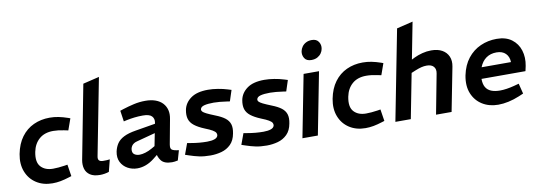

<svg xmlns="http://www.w3.org/2000/svg" viewBox="-59 -1153 4329 1544"><g transform="rotate(-10 2106.0 -381.0)"><path d="M269 8Q193 8 137.5 -28Q82 -64 57.5 -127Q33 -190 48 -270Q64 -352 104.5 -406.5Q145 -461 204.5 -488.5Q264 -516 336 -516Q373 -516 408 -509Q443 -502 484 -488L500 -482L467 -389L433 -396Q409 -401 387.5 -403.5Q366 -406 346 -406Q275 -406 231.5 -368Q188 -330 175 -265Q159 -183 194 -145Q229 -107 293 -107Q334 -107 388 -115L412 -119L427 -23L408 -17Q367 -4 334.5 2Q302 8 269 8Z M730 -4Q712 2 693 5Q674 8 657 8Q606 8 576.5 -11.5Q547 -31 537.5 -63.5Q528 -96 535 -135L651 -738L784 -770L663 -147Q657 -121 667 -110Q677 -99 701 -99Q716 -99 729 -99.5Q742 -100 755 -102Z M1292 2Q1279 5 1266.5 6.5Q1254 8 1245 8Q1181 8 1156 -25Q1131 -58 1129 -103L1124 -126L1164 -329Q1170 -361 1150.5 -382Q1131 -403 1078 -403Q1041 -403 1008 -399Q975 -395 946 -389L919 -383L906 -472L933 -481Q977 -495 1023 -505.5Q1069 -516 1118 -516Q1165 -516 1200.5 -503Q1236 -490 1258 -466Q1280 -442 1288 -409.5Q1296 -377 1288 -337L1251 -137Q1245 -104 1258.5 -93.5Q1272 -83 1315 -78ZM962 8Q919 8 883 -12Q847 -32 828.5 -68.5Q810 -105 820 -155Q828 -191 846.5 -218.5Q865 -246 902.5 -265Q940 -284 1003 -294L1182 -324L1167 -252L998 -207Q981 -203 969.5 -195.5Q958 -188 951.5 -178Q945 -168 942 -155Q937 -124 954 -110.5Q971 -97 999 -97Q1019 -97 1046 -105Q1073 -113 1101 -129L1148 -156L1159 -91L1100 -44Q1067 -18 1032 -5Q997 8 962 8Z M1559 8Q1507 8 1467.5 -0.5Q1428 -9 1390 -22L1357 -33L1390 -123L1419 -118Q1453 -112 1486 -109Q1519 -106 1551 -106Q1588 -106 1612 -114.5Q1636 -123 1640 -142Q1642 -153 1636 -163.5Q1630 -174 1610 -186Q1590 -198 1549 -214Q1498 -235 1468 -258.5Q1438 -282 1428.5 -313Q1419 -344 1427 -387Q1438 -443 1488 -479.5Q1538 -516 1629 -516Q1667 -516 1709.5 -509Q1752 -502 1787 -491L1816 -482L1787 -393L1768 -396Q1733 -401 1706 -403.5Q1679 -406 1657 -406Q1608 -406 1579.5 -398.5Q1551 -391 1547 -372Q1545 -361 1553 -352Q1561 -343 1584 -331.5Q1607 -320 1652 -302Q1701 -283 1729 -261.5Q1757 -240 1766.5 -210Q1776 -180 1767 -135Q1757 -79 1725 -47.5Q1693 -16 1649 -4Q1605 8 1559 8Z M2019 8Q1967 8 1927.5 -0.5Q1888 -9 1850 -22L1817 -33L1850 -123L1879 -118Q1913 -112 1946 -109Q1979 -106 2011 -106Q2048 -106 2072 -114.5Q2096 -123 2100 -142Q2102 -153 2096 -163.5Q2090 -174 2070 -186Q2050 -198 2009 -214Q1958 -235 1928 -258.5Q1898 -282 1888.5 -313Q1879 -344 1887 -387Q1898 -443 1948 -479.5Q1998 -516 2089 -516Q2127 -516 2169.5 -509Q2212 -502 2247 -491L2276 -482L2247 -393L2228 -396Q2193 -401 2166 -403.5Q2139 -406 2117 -406Q2068 -406 2039.5 -398.5Q2011 -391 2007 -372Q2005 -361 2013 -352Q2021 -343 2044 -331.5Q2067 -320 2112 -302Q2161 -283 2189 -261.5Q2217 -240 2226.5 -210Q2236 -180 2227 -135Q2217 -79 2185 -47.5Q2153 -16 2109 -4Q2065 8 2019 8Z M2310 0 2409 -508H2535L2436 0ZM2491 -607Q2451 -607 2435 -633.5Q2419 -660 2425 -691Q2429 -710 2441 -727Q2453 -744 2473.5 -754.5Q2494 -765 2521 -765Q2559 -765 2576 -739Q2593 -713 2587 -682Q2584 -663 2572 -646Q2560 -629 2540 -618Q2520 -607 2491 -607Z M2825 8Q2749 8 2693.5 -28Q2638 -64 2613.5 -127Q2589 -190 2604 -270Q2620 -352 2660.5 -406.5Q2701 -461 2760.5 -488.5Q2820 -516 2892 -516Q2929 -516 2964 -509Q2999 -502 3040 -488L3056 -482L3023 -389L2989 -396Q2965 -401 2943.5 -403.5Q2922 -406 2902 -406Q2831 -406 2787.5 -368Q2744 -330 2731 -265Q2715 -183 2750 -145Q2785 -107 2849 -107Q2890 -107 2944 -115L2968 -119L2983 -23L2964 -17Q2923 -4 2890.5 2Q2858 8 2825 8Z M3069 0 3213 -738 3345 -770 3278 -425 3235 -444 3313 -483Q3342 -497 3378.5 -506.5Q3415 -516 3452 -516Q3505 -516 3540.5 -496Q3576 -476 3591.5 -440.5Q3607 -405 3598 -358L3528 0H3401L3463 -325Q3470 -360 3452 -381Q3434 -402 3395 -402Q3373 -402 3351 -396.5Q3329 -391 3302 -380L3266 -365L3195 0Z M3909 8Q3835 8 3779.5 -26.5Q3724 -61 3698.5 -123.5Q3673 -186 3689 -270Q3706 -352 3749 -406.5Q3792 -461 3853.5 -488.5Q3915 -516 3986 -516Q4061 -516 4108.5 -480.5Q4156 -445 4174 -387Q4192 -329 4179 -261L4170 -220H3811Q3811 -178 3826 -152Q3841 -126 3870.5 -114Q3900 -102 3942 -102Q3968 -102 3997.5 -106.5Q4027 -111 4058 -119L4099 -130L4120 -46L4083 -30Q4037 -11 3993 -1.5Q3949 8 3909 8ZM3828 -312H4068Q4067 -356 4040.5 -382.5Q4014 -409 3966 -409Q3917 -409 3882 -384.5Q3847 -360 3828 -312Z"/></g></svg>

Font: REM Medium
Style: Italic
Weight: 500
Italic angle: -11°
Designer: Octavio Pardo
Foundry: Ashler Design
Version: Version 1.005;gftools[0.9.28]